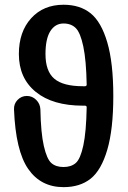

<svg xmlns="http://www.w3.org/2000/svg" viewBox="-20 -770 540 810"><path d="M337.9 -406.2Q345.7 -406.2 345.7 -413.1Q343.8 -515.6 331.5 -573.7Q319.3 -631.8 299.8 -651.4Q280.3 -670.9 248 -670.9Q212.9 -670.9 192.4 -638.7Q171.9 -606.4 171.9 -542Q171.9 -469.7 209 -438Q246.1 -406.2 330.1 -406.2ZM248 19.5Q152.3 19.5 99.1 -57.1Q45.9 -133.8 39.1 -308.6Q38.1 -332 54.2 -348.6Q70.3 -365.2 93.3 -365.2Q116.2 -365.2 132.8 -348.6Q149.4 -332 150.4 -308.6Q152.3 -209 165 -153.8Q177.7 -98.6 196.8 -82Q215.8 -65.4 248 -65.4Q280.3 -65.4 299.8 -82.5Q319.3 -99.6 331.5 -156.2Q343.8 -212.9 345.7 -317.4Q345.7 -324.2 337.9 -324.2H330.1Q202.1 -324.2 130.9 -382.3Q59.6 -440.4 59.6 -542Q59.6 -635.7 111.3 -692.9Q163.1 -750 248 -750Q317.4 -750 362.3 -713.9Q407.2 -677.7 432.6 -591.3Q458 -504.9 458 -364.7Q458 -224.6 432.6 -138.2Q407.2 -51.8 362.3 -16.1Q317.4 19.5 248 19.5Z"/></svg>

Font: Rounded Mgen+ 1mn medium
Style: Regular
Weight: 500
Designer: [Source Han Sans]
Ryoko NISHIZUKA  (kana & ideographs); Paul D. Hunt (Latin, Greek & Cyrillic); Wenlong ZHANG  (bopomofo
Version: Version 1.059.20150602